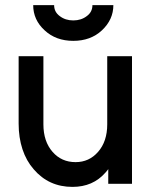

<svg xmlns="http://www.w3.org/2000/svg" viewBox="-20 -720 601 752"><path d="M110 -700Q110 -642 155 -601Q199 -560 267 -560Q335 -560 379 -601Q424 -643 424 -700H342Q342 -673 320 -657Q298 -640 267 -640Q236 -640 214 -657Q192 -673 192 -700ZM53 -500V-236Q53 -181 68 -135.5Q83 -90 112 -57Q171 12 264 12Q344 12 393 -44Q395 -47 398.5 -50.5Q402 -54 404 -58V0H497V-500H400V-233Q400 -166 364 -125Q329 -85 276 -85Q221 -85 186 -125Q150 -166 150 -233V-500Z"/></svg>

Font: Unageo
Style: Medium
Weight: 500
Designer: Richard Sepsi
Foundry: Richard Sepsi
Version: Version 2.000